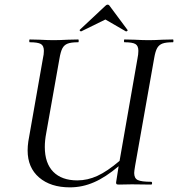

<svg xmlns="http://www.w3.org/2000/svg" viewBox="-20 -795 767 827"><path d="M385 -10Q335 12 281 12Q198 12 148.5 -30.5Q99 -73 99 -147Q99 -165 102 -186L165 -544Q169 -561 169 -576Q169 -598 156 -605.5Q143 -613 108 -613Q106 -613 106 -619Q106 -625 108 -625L150 -624Q188 -622 211 -622Q235 -622 273 -624L317 -625Q319 -625 319 -619Q319 -613 317 -613Q286 -613 271 -607Q256 -601 248.5 -586.5Q241 -572 236 -542L179 -221Q173 -190 173 -162Q173 -92 209.5 -55Q246 -18 313 -18Q357 -18 399.5 -37.5Q442 -57 495 -102L572 -542Q576 -561 576 -576Q576 -598 563 -605.5Q550 -613 516 -613Q514 -613 514 -619Q514 -625 516 -625L559 -624Q597 -622 620 -622Q643 -622 681 -624L725 -625Q727 -625 727 -619Q727 -613 725 -613Q695 -613 680 -607.5Q665 -602 657 -588Q649 -574 644 -544L562 -81Q558 -57 558 -50Q558 -27 573.5 -19.5Q589 -12 631 -12Q635 -12 635 -6Q635 0 631 0L548 -1L493 0Q485 0 482.5 -1.5Q480 -3 480 -9L491 -79Q434 -31 385 -10ZM324 -667 434 -770Q439 -775 443 -775Q449 -775 452 -770L530 -665Q530 -663 527 -661Q524 -659 522 -660L434 -711L330 -660H329Q326 -660 324 -662.5Q322 -665 324 -667Z"/></svg>

Font: CormorantInfant-MediumItalic
Style: Italic
Weight: 500
Italic angle: -10°
Designer: Christian Thalmann (Catharsis Fonts)
Foundry: Catharsis Fonts
Version: Version 3.303